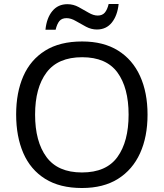

<svg xmlns="http://www.w3.org/2000/svg" viewBox="-20 -933 821 963"><path d="M720 -358Q720 -247 682.5 -164.5Q645 -82 572 -36Q499 10 391 10Q280 10 206.5 -36Q133 -82 97 -165Q61 -248 61 -359Q61 -469 97 -551Q133 -633 206.5 -679Q280 -725 392 -725Q499 -725 572 -679.5Q645 -634 682.5 -551.5Q720 -469 720 -358ZM156 -358Q156 -223 213 -145.5Q270 -68 391 -68Q513 -68 569 -145.5Q625 -223 625 -358Q625 -493 569 -569.5Q513 -646 392 -646Q271 -646 213.5 -569.5Q156 -493 156 -358ZM208 -784Q214 -843 242.5 -877.5Q271 -912 318 -912Q348 -912 374.5 -897.5Q401 -883 425 -869Q449 -855 470 -855Q493 -855 505.5 -869.5Q518 -884 525 -913H575Q569 -855 541 -820Q513 -785 466 -785Q438 -785 411.5 -799Q385 -813 360.5 -827.5Q336 -842 314 -842Q290 -842 278 -827.5Q266 -813 259 -784Z"/></svg>

Font: Noto Sans Symbols 2
Style: Regular
Weight: 400
Designer: Monotype Design Team
Foundry: Monotype Imaging Inc.
Version: Version 2.008; ttfautohint (v1.8.4.7-5d5b)